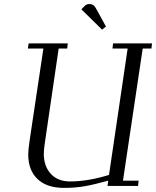

<svg xmlns="http://www.w3.org/2000/svg" viewBox="-20 -916 769 946"><path d="M117.2 -676.8 121.1 -702.1H314L311 -676.8H269L201.2 -213.9Q195.8 -178.2 195.8 -158.2Q195.8 -97.2 230.2 -59.6Q264.6 -22 325.2 -22Q413.1 -22 517.1 -54.2L608.9 -676.8H534.2L537.1 -702.1H729L726.1 -676.8H683.1L585.9 -25.9H663.1L660.2 0H509.8L513.2 -25.9Q446.8 -7.3 399.2 1.2Q351.6 9.8 295.9 9.8Q210.9 9.8 165 -33.7Q119.1 -77.1 119.1 -155.8Q119.1 -176.3 126 -224.1L193.8 -676.8ZM380.9 -870.1 399.9 -889.2Q407.7 -896 419.9 -896Q433.6 -896 441.7 -889.2Q449.7 -882.3 459 -863.8L502 -785.2L482.9 -770Z"/></svg>

Font: Dehuti Alt
Style: Italic
Weight: 400
Version: Version 1.2